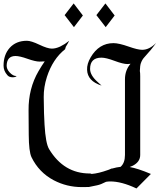

<svg xmlns="http://www.w3.org/2000/svg" viewBox="-21 -1054 932 1107"><path d="M878.9 -806.3Q852.1 -767.9 811.6 -724.2Q798.4 -710.5 791.1 -689.5Q786.3 -676.3 785.3 -644.7Q787.4 -635.8 787.4 -614.2V-160.5Q787.4 -121.1 745.3 -98.9Q739.5 -96.3 726.8 -91.1Q772.6 -83.2 848.9 -51.1L765.8 32.6Q679.5 -8.4 613.2 -7.9Q603.7 -7.9 590.5 -5.8Q560 10 539.5 14.2L491.1 24.2Q486.3 24.7 450 24.7Q364.2 24.7 288.9 -14.7Q203.2 -60 160.5 -147.9Q145.3 -180 144.7 -277.4L143.7 -417.4Q142.6 -543.2 201.1 -643.7Q221.1 -677.9 236.8 -700Q223.2 -698.9 206.8 -698.9Q183.2 -698.9 137.6 -715Q92.1 -731.1 68.4 -731.1Q20 -731.1 17.4 -677.9Q16.3 -656.8 33.7 -637.4Q54.7 -614.2 74.7 -615.8Q69.5 -608.4 51.6 -608.4Q31.6 -608.4 21.6 -620.5Q-0.5 -645.3 -0.5 -675.3Q-0.5 -738.4 34.7 -777.9Q71.6 -818.9 134.2 -818.9Q158.4 -818.9 205.8 -796.3Q253.2 -773.7 277.9 -773.7Q300 -773.7 325.3 -785.3Q337.9 -793.2 352.6 -800.5Q364.7 -808.4 377.9 -818.9Q368.4 -800 358.4 -784.2L354.2 -770Q283.2 -714.2 249.5 -610.5Q230.5 -551.1 231.1 -494.7Q232.1 -389.5 235.8 -335.3Q242.1 -226.8 262.1 -194.2Q346.8 -53.7 496.8 -53.7Q503.2 -53.7 507.4 -51.1Q546.8 -54.2 601.1 -73.7L608.4 -76.3Q613.2 -77.9 621.6 -82.1Q624.2 -83.2 626.8 -82.6Q650.5 -89.5 674.2 -92.1Q699.5 -114.2 699.5 -160.5V-596.8Q699.5 -648.9 731.6 -686.3Q722.6 -684.7 714.2 -684.7Q688.4 -684.7 639.2 -703.2Q590 -721.6 564.2 -721.6Q498.4 -721.6 498.4 -656.8Q498.4 -620 541.6 -581.6L564.7 -560.5Q483.2 -586.3 481.1 -651.6Q479.5 -685.3 501.6 -723.2Q549.5 -805.3 633.2 -805.3Q664.7 -805.3 721.1 -785.3Q773.2 -766.8 798.9 -766.8Q840 -766.8 878.9 -806.3ZM640 -964.7 588.4 -897.4 534.7 -966.8 586.8 -1034.2ZM456.8 -964.7 405.3 -897.4 351.6 -966.8 403.7 -1034.2Z"/></svg>

Font: MM Bagan
Style: Regular
Weight: 400
Designer: Khon Soe Zaw Thu
Version: Version 1.00 July 10, 2016, initial release